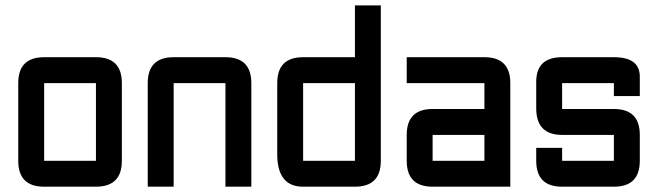

<svg xmlns="http://www.w3.org/2000/svg" viewBox="-20 -704 2481 724"><path d="M341.8 0H146.5Q48.8 0 48.8 -97.7V-390.6Q48.8 -488.3 146.5 -488.3H341.8Q439.5 -488.3 439.5 -390.6V-97.7Q439.5 0 341.8 0ZM341.8 -97.7V-390.6H146.5V-97.7Z M830.1 -390.6H634.8V0H537.1V-390.6Q537.1 -488.3 634.8 -488.3H830.1Q927.7 -488.3 927.7 -390.6V0H830.1Z M1416 -97.7Q1416 0 1318.4 0H1123Q1025.4 0 1025.4 -122.1V-390.6Q1025.4 -488.3 1123 -488.3H1318.4V-683.6H1416ZM1123 -97.7H1318.4V-390.6H1123Z M1904.3 0H1611.3Q1513.7 0 1513.7 -97.7V-195.3Q1513.7 -293 1611.3 -293H1806.6V-390.6H1513.7V-488.3H1806.6Q1904.3 -488.3 1904.3 -390.6ZM1611.3 -97.7H1806.6V-195.3H1611.3Z M2002 -146.5H2099.6V-97.7H2294.9V-195.3H2099.6Q2002 -195.3 2002 -295.4V-395.5Q2002 -488.3 2099.6 -488.3H2294.9Q2392.6 -488.3 2392.6 -415V-341.8H2294.9V-390.6H2099.6V-293H2294.9Q2392.6 -293 2392.6 -195.3V-97.7Q2392.6 0 2294.9 0H2099.6Q2002 0 2002 -97.7Z"/></svg>

Font: BabelStone Runic Long Branch
Style: Regular
Weight: 400
Designer: Andrew West
Foundry: BabelStone
Version: Version 3.002 March 14, 2022